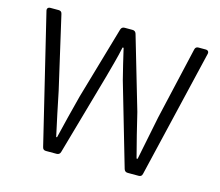

<svg xmlns="http://www.w3.org/2000/svg" viewBox="-92 -743 986 861"><g transform="rotate(15 401.5 -312.5)"><path d="M27.3 -607.4 170.9 -13.7C172.9 -3.9 178.7 0 187.5 0H237.3C246.1 0 252.9 -4.9 254.9 -13.7L363.3 -395.5C376 -443.4 389.6 -488.3 399.4 -537.1H404.3C415 -488.3 426.8 -443.4 438.5 -395.5L549.8 -12.7C552.7 -3.9 558.6 0 567.4 0H618.2C627 0 632.8 -3.9 634.8 -13.7L775.4 -607.4C778.3 -618.2 772.5 -625 761.7 -625H728.5C719.7 -625 713.9 -621.1 711.9 -611.3L634.8 -275.4L593.8 -72.3H588.9C571.3 -140.6 553.7 -208 538.1 -275.4L439.5 -612.3C436.5 -621.1 430.7 -625 421.9 -625H385.7C377 -625 371.1 -621.1 368.2 -612.3L270.5 -275.4C252.9 -207 235.4 -139.6 219.7 -72.3H215.8C201.2 -139.6 186.5 -207 172.9 -275.4L95.7 -611.3C93.8 -621.1 87.9 -625 79.1 -625H41C30.3 -625 24.4 -618.2 27.3 -607.4Z"/></g></svg>

Font: Ed Sans Neue Light
Style: Regular
Weight: 300
Designer: Stephen Hutchings
Version: Version 1.004;PS 001.004;hotconv 1.0.88;makeotf.lib2.5.64775